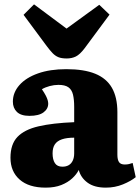

<svg xmlns="http://www.w3.org/2000/svg" viewBox="-20 -846 642 880"><path d="M189 14Q112 14 70 -23Q28 -60 28 -123Q28 -185 60 -218.5Q92 -252 156.5 -267Q221 -282 320 -286V-356Q320 -390 314.5 -412.5Q309 -435 293.5 -446Q278 -457 248 -457Q228 -457 207.5 -451.5Q187 -446 172 -437Q183 -421 189.5 -408.5Q196 -396 198.5 -387Q201 -378 201 -371Q201 -347 179.5 -331Q158 -315 115 -315Q76 -315 57.5 -333Q39 -351 39 -380Q39 -422 69 -456Q99 -490 154 -509.5Q209 -529 284 -529Q365 -529 416.5 -508Q468 -487 493 -443.5Q518 -400 518 -332V-137Q518 -114 525.5 -103Q533 -92 552 -92Q562 -92 571 -94Q580 -96 588 -99L602 -34Q580 -16 543.5 -1Q507 14 465 14Q412 14 381 -9Q350 -32 341 -67Q331 -47 311 -28.5Q291 -10 261 2Q231 14 189 14ZM266 -82Q283 -82 295 -89Q307 -96 313.5 -110Q320 -124 320 -143V-215Q286 -215 264 -207.5Q242 -200 231.5 -184.5Q221 -169 221 -143Q221 -115 231.5 -98.5Q242 -82 266 -82ZM286 -578Q262 -578 247.5 -584Q233 -590 221 -602.5Q209 -615 194 -635L88 -778L136 -826L285 -715L435 -824L482 -779L368 -625Q346 -596 327.5 -587Q309 -578 286 -578Z"/></svg>

Font: Literata 18pt ExtraBold
Style: Regular
Weight: 800
Designer: Latin by Veronika Burian and Jose Scaglione. Greek by Irene Vlachou. Cyrillic by Vera Evstafieva.
Foundry: TypeTogether
Version: Version 3.103;gftools[0.9.29]